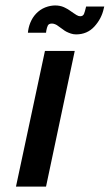

<svg xmlns="http://www.w3.org/2000/svg" viewBox="-20 -689 405 709"><path d="M298 -665 296 -657Q294 -648 290.5 -638.5Q287 -629 276 -629Q270 -629 262.5 -633.5Q255 -638 251 -641Q242 -647 236.5 -651Q231 -655 223 -659Q209 -667 192 -668.5Q175 -670 157 -665Q136 -659 120.5 -645.5Q105 -632 96 -614Q87 -596 84 -576L83 -568H150L151 -576Q153 -587 156.5 -594.5Q160 -602 172 -602Q177 -602 183.5 -599.5Q190 -597 196 -592Q201 -589 210 -582Q219 -575 225 -572Q233 -568 242 -565Q251 -562 261 -562Q302 -562 328.5 -591Q355 -620 363 -657L365 -665ZM39 0H150L256 -501H146Z"/></svg>

Font: Advent Pro
Style: Bold Italic
Weight: 700
Italic angle: -12°
Designer: VivaRado, Andreas Kalpakidis
Foundry: VivaRado, Andreas Kalpakidis
Version: Version 3.000